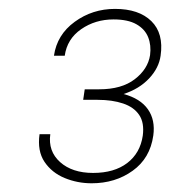

<svg xmlns="http://www.w3.org/2000/svg" viewBox="-20 -735 398 436"><path d="M260.7 -521.5Q298.8 -511.2 315.9 -486.8Q333 -462.4 328.1 -427.2Q320.8 -375.5 281.2 -347.2Q241.7 -318.8 188 -318.8Q155.8 -318.8 126.7 -330.8Q97.7 -342.8 81.1 -367.4Q64.5 -392.1 69.8 -430.2H94.2Q88.9 -391.6 116.5 -366.9Q144 -342.3 191.4 -342.3Q239.3 -342.3 268.8 -364.7Q298.3 -387.2 304.2 -426.8Q308.1 -456.1 296.1 -473.9Q284.2 -491.7 259.5 -500Q234.9 -508.3 201.7 -508.3H168.9L172.4 -532.2H205.1Q256.3 -532.2 286.1 -555.2Q315.9 -578.1 320.8 -609.9Q323.7 -632.3 316.4 -650.6Q309.1 -668.9 289.8 -679.9Q270.5 -690.9 237.8 -690.9Q196.3 -690.9 164.3 -668.7Q132.3 -646.5 127 -608.4H102.5Q109.4 -656.2 149.7 -685.5Q189.9 -714.8 241.2 -714.8Q295.4 -714.8 323.7 -687Q352.1 -659.2 344.7 -608.4Q340.8 -580.6 318.6 -556.9Q296.4 -533.2 260.7 -521.5Z"/></svg>

Font: Robert Sans Thin
Style: Italic
Weight: 100
Italic angle: -8°
Designer: Christian Robertson (extended by Adam Twardoch)
Foundry: Google
Version: Version 12.135;April 2, 2019;FontCreator 11.5.0.2425 64-bit;